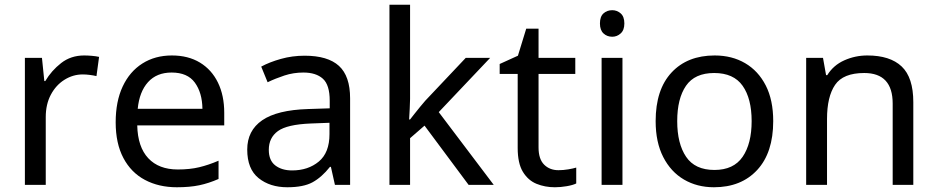

<svg xmlns="http://www.w3.org/2000/svg" viewBox="-20 -780 3954 810"><path d="M335 -546Q350 -546 367.5 -544.5Q385 -543 398 -540L387 -459Q374 -462 358.5 -464Q343 -466 329 -466Q288 -466 252 -443.5Q216 -421 194.5 -380.5Q173 -340 173 -286V0H85V-536H157L167 -438H171Q197 -482 238 -514Q279 -546 335 -546Z M705 -546Q774 -546 823.5 -516Q873 -486 899.5 -431.5Q926 -377 926 -304V-251H559Q561 -160 605.5 -112.5Q650 -65 730 -65Q781 -65 820.5 -74.5Q860 -84 902 -102V-25Q861 -7 821 1.5Q781 10 726 10Q650 10 591.5 -21Q533 -52 500.5 -113.5Q468 -175 468 -264Q468 -352 497.5 -415Q527 -478 580.5 -512Q634 -546 705 -546ZM704 -474Q641 -474 604.5 -433.5Q568 -393 561 -321H834Q833 -389 802 -431.5Q771 -474 704 -474Z M1265 -545Q1363 -545 1410 -502Q1457 -459 1457 -365V0H1393L1376 -76H1372Q1337 -32 1298.5 -11Q1260 10 1192 10Q1119 10 1071 -28.5Q1023 -67 1023 -149Q1023 -229 1086 -272.5Q1149 -316 1280 -320L1371 -323V-355Q1371 -422 1342 -448Q1313 -474 1260 -474Q1218 -474 1180 -461.5Q1142 -449 1109 -433L1082 -499Q1117 -518 1165 -531.5Q1213 -545 1265 -545ZM1291 -259Q1191 -255 1152.5 -227Q1114 -199 1114 -148Q1114 -103 1141.5 -82Q1169 -61 1212 -61Q1280 -61 1325 -98.5Q1370 -136 1370 -214V-262Z M1710 -363Q1710 -347 1708.5 -321Q1707 -295 1706 -276H1710Q1716 -284 1728 -299Q1740 -314 1752.5 -329.5Q1765 -345 1774 -355L1945 -536H2048L1831 -307L2063 0H1957L1771 -250L1710 -197V0H1623V-760H1710Z M2336 -62Q2356 -62 2377 -65.5Q2398 -69 2411 -73V-6Q2397 1 2371 5.5Q2345 10 2321 10Q2279 10 2243.5 -4.5Q2208 -19 2186 -55Q2164 -91 2164 -156V-468H2088V-510L2165 -545L2200 -659H2252V-536H2407V-468H2252V-158Q2252 -109 2275.5 -85.5Q2299 -62 2336 -62Z M2563 -737Q2583 -737 2598.5 -723.5Q2614 -710 2614 -681Q2614 -653 2598.5 -639Q2583 -625 2563 -625Q2541 -625 2526 -639Q2511 -653 2511 -681Q2511 -710 2526 -723.5Q2541 -737 2563 -737ZM2606 -536V0H2518V-536Z M3242 -269Q3242 -136 3174.5 -63Q3107 10 2992 10Q2921 10 2865.5 -22.5Q2810 -55 2778 -117.5Q2746 -180 2746 -269Q2746 -402 2813 -474Q2880 -546 2995 -546Q3068 -546 3123.5 -513.5Q3179 -481 3210.5 -419.5Q3242 -358 3242 -269ZM2837 -269Q2837 -174 2874.5 -118.5Q2912 -63 2994 -63Q3075 -63 3113 -118.5Q3151 -174 3151 -269Q3151 -364 3113 -418Q3075 -472 2993 -472Q2911 -472 2874 -418Q2837 -364 2837 -269Z M3639 -546Q3735 -546 3784 -499.5Q3833 -453 3833 -349V0H3746V-343Q3746 -472 3626 -472Q3537 -472 3503 -422Q3469 -372 3469 -278V0H3381V-536H3452L3465 -463H3470Q3496 -505 3542 -525.5Q3588 -546 3639 -546Z"/></svg>

Font: Noto Sans Multani
Style: Regular
Weight: 400
Designer: Monotype Design Team
Foundry: Monotype Imaging Inc.
Version: Version 2.002; ttfautohint (v1.8.4.7-5d5b)